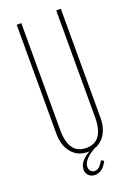

<svg xmlns="http://www.w3.org/2000/svg" viewBox="-156 -758 653 941"><g transform="rotate(-20 170.5 -287.5)"><path d="M84 -699V-142Q84 -15 175 -15Q266 -15 266 -142V-699H290V-132Q290 -69 258.5 -31.5Q227 6 175 6Q123 6 91.5 -31.5Q60 -69 60 -132V-699ZM235 74Q210 124 170 124Q150 124 137.5 111.5Q125 99 125 80Q125 58 143 36.5Q161 15 198 -2H216Q184 15 165.5 34.5Q147 54 147 74Q147 88 155 96.5Q163 105 176 105Q191 105 201.5 93.5Q212 82 221 66Z"/></g></svg>

Font: Moniqa Thin Paragraph
Style: Regular
Weight: 100
Designer: Rajesh Rajput
Foundry: Rajesh Rajput
Version: Version 1.000